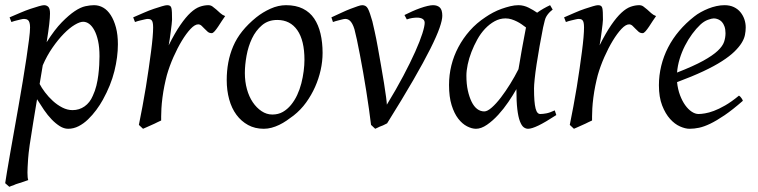

<svg xmlns="http://www.w3.org/2000/svg" viewBox="-23 -477 2925 741"><path d="M170 -425Q170 -410 167 -383.5Q164 -357 157 -314Q188 -363 215.5 -391Q243 -419 265.5 -434Q288 -449 306.5 -453Q325 -457 340 -457Q359 -457 375.5 -447.5Q392 -438 404.5 -418.5Q417 -399 424.5 -371Q432 -343 432 -306Q432 -257 418.5 -202.5Q405 -148 374 -92Q363 -72 348.5 -52.5Q334 -33 317 -16.5Q300 0 280.5 10Q261 20 240 20Q224 20 208 10Q192 0 176.5 -16Q161 -32 147 -52.5Q133 -73 120 -94L105 -3Q88 98 85.5 136Q83 174 83 189Q83 210 86 218Q79 220 69 224L38 234Q33 236 29 238Q19 241 13 244L-3 230Q-1 216 4 186Q9 156 16 116Q23 76 31.5 28.5Q40 -19 48.5 -67.5Q57 -116 65 -164Q73 -212 79 -252.5Q85 -293 89 -324Q93 -355 93 -371Q93 -382 91 -389Q89 -396 85.5 -399Q82 -402 78 -403Q74 -404 70 -404Q65 -404 57 -402Q49 -400 41 -398Q32 -396 21 -392L14 -410Q35 -419 56 -428Q77 -437 95 -443Q113 -449 127 -453Q141 -457 147 -457Q157 -457 163.5 -450.5Q170 -444 170 -425ZM298 -393Q285 -393 265 -381Q245 -369 223 -346.5Q201 -324 179.5 -293Q158 -262 142 -225L130 -153Q137 -139 150.5 -121Q164 -103 181 -87.5Q198 -72 217.5 -62Q237 -52 257 -52Q283 -52 303.5 -66.5Q324 -81 335 -107Q344 -126 349 -146.5Q354 -167 356.5 -187.5Q359 -208 360 -226.5Q361 -245 361 -260Q361 -294 355.5 -319Q350 -344 341 -360.5Q332 -377 321 -385Q310 -393 298 -393Z M846 -415Q840 -407 833 -396Q826 -385 819 -374.5Q812 -364 805.5 -356.5Q799 -349 794 -349Q785 -349 778.5 -354.5Q772 -360 766.5 -366Q761 -372 755 -377.5Q749 -383 742 -383Q729 -383 712.5 -365.5Q696 -348 679 -320Q662 -292 646.5 -257Q631 -222 621 -187Q616 -168 611.5 -146Q607 -124 604 -100.5Q601 -77 600 -59Q599 -41 599 -28Q599 -20 599 -12Q593 -9 584 -5Q579 -2 574 0L545 13Q535 17 529 20L513 5Q520 -30 527 -67Q534 -104 540 -141Q546 -178 551 -213Q556 -248 560 -278.5Q564 -309 566 -332.5Q568 -356 568 -371Q568 -382 566.5 -389Q565 -396 562 -399Q559 -402 555.5 -403Q552 -404 548 -404Q543 -404 535 -402Q527 -400 518 -398Q509 -396 498 -392L491 -410Q512 -419 532.5 -428Q553 -437 571 -443Q589 -449 602.5 -453Q616 -457 622 -457Q629 -457 633 -454.5Q637 -452 638.5 -446Q640 -440 640.5 -429Q641 -418 641 -401Q641 -396 639.5 -383Q638 -370 636 -355Q634 -340 632 -325.5Q630 -311 628 -302Q652 -350 673 -380.5Q694 -411 712.5 -428Q731 -445 748 -451Q765 -457 781 -457Q790 -457 797 -452Q804 -447 811.5 -440.5Q819 -434 827 -426.5Q835 -419 846 -415Z M1222 -273Q1222 -240 1214.5 -206.5Q1207 -173 1193 -141.5Q1179 -110 1158.5 -81.5Q1138 -53 1110 -31Q1097 -21 1083 -11.5Q1069 -2 1054.5 5Q1040 12 1025 16Q1010 20 995 20Q961 20 934.5 5.5Q908 -9 889.5 -34Q871 -59 861.5 -93.5Q852 -128 852 -168Q852 -203 858 -235.5Q864 -268 877 -298.5Q890 -329 912 -356.5Q934 -384 966 -410Q991 -430 1021 -443.5Q1051 -457 1081 -457Q1119 -457 1146 -443.5Q1173 -430 1189.5 -405.5Q1206 -381 1214 -347Q1222 -313 1222 -273ZM1152 -246Q1152 -321 1124.5 -360.5Q1097 -400 1047 -400Q1012 -400 988 -379.5Q964 -359 949.5 -328.5Q935 -298 928.5 -262Q922 -226 922 -195Q922 -162 930 -133Q938 -104 952.5 -82.5Q967 -61 986.5 -48Q1006 -35 1028 -35Q1051 -35 1068.5 -45Q1086 -55 1100 -72Q1114 -89 1124 -110.5Q1134 -132 1140 -155.5Q1146 -179 1149 -202.5Q1152 -226 1152 -246Z M1684 -416Q1684 -400 1673.5 -369.5Q1663 -339 1638 -289Q1613 -239 1572 -168Q1531 -97 1471 -1Q1467 1 1461 4Q1458 6 1455 7L1442 12Q1439 14 1436 15Q1430 18 1425 20L1409 5Q1406 -22 1401 -56Q1396 -90 1390.5 -126Q1385 -162 1378.5 -198Q1372 -234 1366 -266Q1360 -298 1354.5 -323.5Q1349 -349 1345 -364Q1341 -377 1336.5 -385Q1332 -393 1327.5 -397Q1323 -401 1318.5 -402.5Q1314 -404 1310 -404Q1305 -404 1297.5 -402Q1290 -400 1282 -398Q1273 -396 1262 -392L1256 -410Q1276 -419 1295 -428Q1314 -437 1330 -443Q1346 -449 1357.5 -453Q1369 -457 1375 -457Q1382 -457 1387.5 -454Q1393 -451 1397 -443.5Q1401 -436 1405 -424Q1409 -412 1414 -395Q1417 -382 1423 -355.5Q1429 -329 1435 -295Q1441 -261 1447.5 -224.5Q1454 -188 1459 -156.5Q1464 -125 1467 -102.5Q1470 -80 1470 -73Q1506 -132 1533.5 -184Q1561 -236 1579.5 -277.5Q1598 -319 1607 -347.5Q1616 -376 1616 -389Q1616 -399 1608 -404Q1600 -409 1586 -409Q1578 -409 1568 -407.5Q1558 -406 1547 -402L1538 -419Q1552 -426 1567.5 -433Q1583 -440 1598.5 -445.5Q1614 -451 1627 -454Q1640 -457 1648 -457Q1665 -457 1674.5 -448Q1684 -439 1684 -416Z M2124 -33Q2081 -5 2055 7.5Q2029 20 2015 20Q2006 20 1998 14Q1990 8 1983.5 -9Q1977 -26 1973.5 -55.5Q1970 -85 1970 -133Q1957 -110 1939 -83.5Q1921 -57 1900 -34Q1879 -11 1856.5 4.5Q1834 20 1814 20Q1798 20 1779.5 10.5Q1761 1 1745.5 -19Q1730 -39 1720 -71Q1710 -103 1710 -149Q1710 -188 1719 -224.5Q1728 -261 1746 -295Q1764 -329 1790 -358.5Q1816 -388 1851 -411Q1864 -420 1880 -428.5Q1896 -437 1913 -443Q1930 -449 1946.5 -453Q1963 -457 1978 -457Q1988 -457 1998 -454.5Q2008 -452 2017 -447.5Q2026 -443 2034.5 -438Q2043 -433 2050 -428Q2061 -436 2074 -443.5Q2087 -451 2100 -457L2110 -440Q2101 -433 2096 -427.5Q2091 -422 2086.5 -415Q2082 -408 2079.5 -398Q2077 -388 2073 -371Q2066 -336 2059.5 -299Q2053 -262 2048 -229.5Q2043 -197 2040.5 -172Q2038 -147 2038 -136Q2038 -108 2039.5 -89Q2041 -70 2044 -58.5Q2047 -47 2051.5 -42Q2056 -37 2062 -37Q2072 -37 2085.5 -39.5Q2099 -42 2118 -51ZM1978 -210Q1980 -221 1982 -233L1990 -280Q1992 -291 1994 -302Q1998 -324 2001.5 -342Q2005 -360 2007 -371Q1999 -377 1990.5 -383Q1982 -389 1972 -394Q1962 -399 1951 -402.5Q1940 -406 1928 -406Q1906 -406 1886 -395Q1866 -384 1849 -366Q1832 -348 1819 -324.5Q1806 -301 1796.5 -276.5Q1787 -252 1782 -228Q1777 -204 1777 -185Q1777 -153 1782.5 -128Q1788 -103 1797 -84.5Q1806 -66 1818.5 -56.5Q1831 -47 1846 -47Q1858 -47 1875 -62Q1892 -77 1910 -100.5Q1928 -124 1946 -153Q1964 -182 1978 -210Z M2509 -415Q2503 -407 2496 -396Q2489 -385 2482 -374.5Q2475 -364 2468.5 -356.5Q2462 -349 2457 -349Q2448 -349 2441.5 -354.5Q2435 -360 2429.5 -366Q2424 -372 2418 -377.5Q2412 -383 2405 -383Q2392 -383 2375.5 -365.5Q2359 -348 2342 -320Q2325 -292 2309.5 -257Q2294 -222 2284 -187Q2279 -168 2274.5 -146Q2270 -124 2267 -100.5Q2264 -77 2263 -59Q2262 -41 2262 -28Q2262 -20 2262 -12Q2256 -9 2247 -5Q2242 -2 2237 0L2208 13Q2198 17 2192 20L2176 5Q2183 -30 2190 -67Q2197 -104 2203 -141Q2209 -178 2214 -213Q2219 -248 2223 -278.5Q2227 -309 2229 -332.5Q2231 -356 2231 -371Q2231 -382 2229.5 -389Q2228 -396 2225 -399Q2222 -402 2218.5 -403Q2215 -404 2211 -404Q2206 -404 2198 -402Q2190 -400 2181 -398Q2172 -396 2161 -392L2154 -410Q2175 -419 2195.5 -428Q2216 -437 2234 -443Q2252 -449 2265.5 -453Q2279 -457 2285 -457Q2292 -457 2296 -454.5Q2300 -452 2301.5 -446Q2303 -440 2303.5 -429Q2304 -418 2304 -401Q2304 -396 2302.5 -383Q2301 -370 2299 -355Q2297 -340 2295 -325.5Q2293 -311 2291 -302Q2315 -350 2336 -380.5Q2357 -411 2375.5 -428Q2394 -445 2411 -451Q2428 -457 2444 -457Q2453 -457 2460 -452Q2467 -447 2474.5 -440.5Q2482 -434 2490 -426.5Q2498 -419 2509 -415Z M2855 -371Q2855 -357 2852 -342Q2849 -327 2839 -311Q2829 -295 2811 -277.5Q2793 -260 2763.5 -241Q2734 -222 2691.5 -202Q2649 -182 2590 -160Q2593 -132 2601.5 -109.5Q2610 -87 2621.5 -71Q2633 -55 2646.5 -46Q2660 -37 2673 -37Q2683 -37 2698 -39.5Q2713 -42 2732 -49Q2751 -56 2775.5 -70Q2800 -84 2829 -108Q2834 -105 2838.5 -98.5Q2843 -92 2844 -88Q2804 -53 2773 -32Q2742 -11 2718 0.5Q2694 12 2675 16Q2656 20 2638 20Q2622 20 2601.5 11Q2581 2 2563 -18Q2545 -38 2532.5 -70Q2520 -102 2520 -148Q2520 -186 2529 -223Q2538 -260 2555.5 -294Q2573 -328 2598.5 -358Q2624 -388 2656 -413Q2667 -422 2681.5 -430Q2696 -438 2711 -444Q2726 -450 2742 -453.5Q2758 -457 2773 -457Q2794 -457 2809.5 -449.5Q2825 -442 2835 -429.5Q2845 -417 2850 -402Q2855 -387 2855 -371ZM2680 -382Q2664 -367 2648.5 -346Q2633 -325 2620.5 -300.5Q2608 -276 2600 -249.5Q2592 -223 2590 -197Q2654 -222 2691 -242.5Q2728 -263 2747 -281Q2766 -299 2771.5 -315.5Q2777 -332 2777 -349Q2777 -364 2773 -375Q2769 -386 2763 -392.5Q2757 -399 2748.5 -402.5Q2740 -406 2732 -406Q2724 -406 2709 -400.5Q2694 -395 2680 -382Z"/></svg>

Font: Oxford Ugaritic
Style: Regular
Weight: 400
Designer: Jacob Thomas
Foundry: Bengal Creative Media Limited
Version: Version 1.000